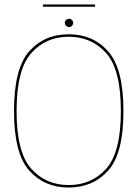

<svg xmlns="http://www.w3.org/2000/svg" viewBox="-20 -833 627 857"><path d="M286.5 4Q395.5 4 463.2 -72Q531 -148 531 -337.5Q531 -526.5 463.2 -603.2Q395.5 -680 286.5 -680Q177.5 -680 110 -603.5Q42.5 -527 42.5 -337.5Q42.5 -148 110.2 -72Q178 4 286.5 4ZM286.5 -7Q185 -7 119.5 -79.8Q54 -152.5 54 -337.5Q54 -522.5 119.5 -595.8Q185 -669 286.5 -669Q388.5 -669 454 -595.8Q519.5 -522.5 519.5 -337.5Q519.5 -152.5 454 -79.8Q388.5 -7 286.5 -7ZM288.5 -712Q296 -712 301.2 -717.8Q306.5 -723.5 306.5 -731Q306.5 -738.5 301.2 -743.8Q296 -749 288.5 -749Q280.5 -749 275 -743.8Q269.5 -738.5 269.5 -731Q269.5 -723 275.2 -717.5Q281 -712 288.5 -712ZM171.5 -803H404.5V-813H171.5Z"/></svg>

Font: Anybody Thin
Style: Regular
Weight: 100
Designer: Tyler Finck
Foundry: Etcetera Type Company
Version: Version 1.114;gftools[0.9.25]